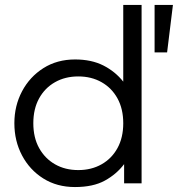

<svg xmlns="http://www.w3.org/2000/svg" viewBox="-20 -740 718 775"><path d="M282.5 15Q210 15 155 -19.5Q100 -54 69 -112.5Q38 -171 38 -242.5Q38 -313 69 -371.5Q100 -430 155.2 -465Q210.5 -500 283 -500Q349 -500 397 -475.8Q445 -451.5 477.5 -410.5V-720H551.5V0H481V-77.5Q450.5 -37 403.2 -11Q356 15 282.5 15ZM296 -53.5Q349 -53.5 390 -76.8Q431 -100 454.2 -142.2Q477.5 -184.5 477.5 -242.5Q477.5 -300.5 454.2 -342.8Q431 -385 390 -408.2Q349 -431.5 296 -431.5Q243 -431.5 202 -408.2Q161 -385 137.8 -342.8Q114.5 -300.5 114.5 -242.5Q114.5 -184.5 138 -142.2Q161.5 -100 202.2 -76.8Q243 -53.5 296 -53.5ZM604 -528.5V-720H678L654.5 -528.5Z"/></svg>

Font: Geologica ExtraLight
Style: Regular
Weight: 200
Designer: Sindre Bremnes, Frode Helland
Foundry: Monokrom Skriftforlag AS
Version: Version 1.010; ttfautohint (v1.8.4.7-5d5b);gftools[0.9.28]